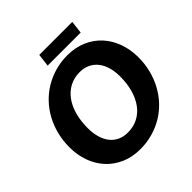

<svg xmlns="http://www.w3.org/2000/svg" viewBox="-225 -1032 1210 1210"><g transform="rotate(-45 380.0 -427.5)"><path d="M741.5 -411Q741.5 -352 727.8 -298Q714 -244 688.8 -197.5Q663.5 -151 627.8 -113Q592 -75 547.5 -48.2Q503 -21.5 451 -6.8Q399 8 341.5 8Q269.5 8 212.2 -17.2Q155 -42.5 115 -86.2Q75 -130 53.8 -189.2Q32.5 -248.5 32.5 -317Q32.5 -376 46.2 -430.2Q60 -484.5 85.2 -531Q110.5 -577.5 146.5 -615.5Q182.5 -653.5 227 -680.2Q271.5 -707 323.5 -721.8Q375.5 -736.5 433.5 -736.5Q505 -736.5 562.2 -711.2Q619.5 -686 659.2 -642Q699 -598 720.2 -538.5Q741.5 -479 741.5 -411ZM574.5 -407Q574.5 -452 563.8 -488.8Q553 -525.5 532.2 -551.8Q511.5 -578 481.5 -592.2Q451.5 -606.5 413.5 -606.5Q363.5 -606.5 324 -585.8Q284.5 -565 256.8 -527.5Q229 -490 214.2 -437.2Q199.5 -384.5 199.5 -320.5Q199.5 -275.5 210 -239Q220.5 -202.5 240.8 -176.5Q261 -150.5 291 -136.2Q321 -122 359.5 -122Q409.5 -122 449.2 -142.5Q489 -163 516.8 -200.5Q544.5 -238 559.5 -290.5Q574.5 -343 574.5 -407ZM310 -863H604L594 -778H299.5Z"/></g></svg>

Font: Lato ExtraBold
Style: Italic
Weight: 800
Italic angle: -7°
Designer: Lukasz Dziedzic with Adam Twardoch and Botio Nikoltchev
Foundry: tyPoland Lukasz Dziedzic
Version: Version 2.015; 2015-08-06; http://www.latofonts.com/